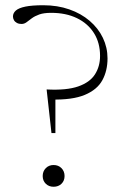

<svg xmlns="http://www.w3.org/2000/svg" viewBox="-20 -706 478 733"><path d="M145 -686Q199.5 -686 244.5 -670.2Q289.5 -654.5 322.2 -626.5Q355 -598.5 372.8 -561.5Q390.5 -524.5 390.5 -483Q390.5 -436 370.8 -399.8Q351 -363.5 303.8 -343.8Q256.5 -324 174.5 -326L191.5 -354V-198H176.5L158 -364.5Q234 -360.5 278.5 -376Q323 -391.5 342.5 -422Q362 -452.5 362 -492.5Q362 -542.5 338.8 -579.5Q315.5 -616.5 273.5 -636.8Q231.5 -657 175.5 -657Q147.5 -657 130 -650.8Q112.5 -644.5 101.2 -636Q90 -627.5 81.2 -621Q72.5 -614.5 62 -614.5Q52 -614.5 44.5 -618.5Q37 -622.5 33.2 -629.2Q29.5 -636 29.5 -643Q29.5 -656 40.5 -665.8Q51.5 -675.5 77 -680.8Q102.5 -686 145 -686ZM184.5 -76Q203 -76 214.8 -64Q226.5 -52 226.5 -34Q226.5 -16 214.8 -4.5Q203 7 184.5 7Q166.5 7 154.8 -4.5Q143 -16 143 -34Q143 -52 154.8 -64Q166.5 -76 184.5 -76Z"/></svg>

Font: Newsreader 16pt 16pt ExtraLight
Style: Regular
Weight: 250
Version: Version 1.003